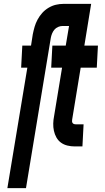

<svg xmlns="http://www.w3.org/2000/svg" viewBox="-20 -755 540 990"><path d="M18 215 121 -406H89L95 -520H140L149 -578Q153 -598 158.5 -617Q164 -636 174 -654.5Q184 -673 198 -688.5Q212 -704 230.5 -715Q249 -726 268.5 -730.5Q288 -735 307 -735H450L415 -520H485L479 -406H396L352 -138Q351 -133 351.5 -128.5Q352 -124 354.5 -120.5Q357 -117 361.5 -115.5Q366 -114 371 -114H411L405 0H365Q346 0 327.5 -4.5Q309 -9 294.5 -19.5Q280 -30 271 -46Q262 -62 258 -80.5Q254 -99 254.5 -118Q255 -137 259 -157L300 -406H244L250 -520H319L336 -621H302Q291 -621 279.5 -616Q268 -611 260.5 -602Q253 -593 248.5 -582Q244 -571 242 -560L114 215Z"/></svg>

Font: Iosevka SS18 Heavy
Style: Italic
Weight: 900
Italic angle: -9°
Monospace: yes
Designer: Belleve Invis
Foundry: Belleve Invis
Version: Version 25.1.1; ttfautohint (v1.8.4)